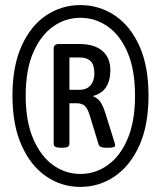

<svg xmlns="http://www.w3.org/2000/svg" viewBox="-20 -729 632 755"><path d="M296 6Q222 6 161.5 -35.5Q101 -77 65 -157Q29 -237 29 -353Q29 -469 65 -548.5Q101 -628 161.5 -668.5Q222 -709 296 -709Q370 -709 431 -668.5Q492 -628 528 -548.5Q564 -469 564 -353Q564 -237 528 -157Q492 -77 431 -35.5Q370 6 296 6ZM296 -45Q355 -45 404 -80Q453 -115 482 -183.5Q511 -252 511 -353Q511 -454 482 -522Q453 -590 404 -624.5Q355 -659 296 -659Q237 -659 188.5 -624.5Q140 -590 110.5 -522Q81 -454 81 -353Q81 -252 110.5 -183.5Q140 -115 188.5 -80Q237 -45 296 -45ZM218 -148Q191 -148 191 -163V-537Q191 -556 211 -556H291Q351 -556 382.5 -529Q414 -502 414 -452Q414 -413 397.5 -387Q381 -361 347 -352V-350Q365 -343 375.5 -327Q386 -311 394 -285L431 -167Q433 -160 433 -157Q433 -148 406 -148H395Q373 -148 368 -160L333 -275Q324 -304 312.5 -313.5Q301 -323 280 -323H253V-163Q253 -148 226 -148ZM253 -376H295Q320 -376 335.5 -393Q351 -410 351 -441Q351 -474 336.5 -488.5Q322 -503 292 -503H253Z"/></svg>

Font: Asap Condensed Medium
Style: Regular
Weight: 500
Width: 3
Designer: Pablo Cosgaya
Foundry: Omnibus-Type
Version: Version 3.001; ttfautohint (v1.8.4.7-5d5b)